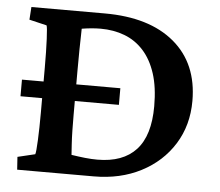

<svg xmlns="http://www.w3.org/2000/svg" viewBox="-45 -623 772 674"><g transform="rotate(5 340.5 -286.5)"><path d="M39.1 -573.2H297.9Q455.1 -573.2 543 -499.5Q630.9 -425.8 630.9 -293.9Q630.9 -208 589.4 -141.6Q547.9 -75.2 475.1 -37.6Q402.3 0 308.6 0H39.1L36.1 -44.9L97.7 -59.6Q100.6 -67.4 102.5 -109.4Q104.5 -151.4 104.5 -208V-364.3Q104.5 -424.8 102.5 -466.3Q100.6 -507.8 97.7 -513.7L36.1 -528.3ZM221.7 -512.7Q221.7 -504.9 221.2 -487.3Q220.7 -469.7 220.2 -439.9Q219.7 -410.2 219.7 -364.3V-208Q219.7 -181.6 220.2 -154.3Q220.7 -127 222.2 -104.5Q223.6 -82 224.6 -68.4Q250 -64.5 272.9 -62Q295.9 -59.6 316.4 -59.6Q406.2 -59.6 452.6 -109.9Q499 -160.2 499 -263.7Q499 -331.1 483.4 -378.9Q467.8 -426.8 439.5 -458Q411.1 -489.3 372.6 -503.9Q334 -518.6 288.1 -518.6Q272.5 -518.6 255.9 -517.1Q239.3 -515.6 221.7 -512.7ZM28.3 -257.8V-316.4H375V-257.8Z"/></g></svg>

Font: Crimson Pro SemiBold
Style: Regular
Weight: 600
Designer: Jacques Le Bailly
Foundry: Baron von Fonthausen
Version: Version 1.003